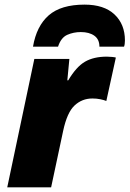

<svg xmlns="http://www.w3.org/2000/svg" viewBox="-20 -807 558 827"><path d="M11.2 0 127.9 -553.2H278.8L270 -460.9H273.9Q308.6 -519.5 346.2 -541.3Q383.8 -563 439.9 -563Q450.7 -563 462.6 -561.8Q474.6 -560.5 479 -559.1L438 -372.1Q427.2 -376.5 411.6 -379.6Q396 -382.8 377.9 -382.8Q333.5 -382.8 301.3 -352.8Q269 -322.8 252 -243.2L200.2 0ZM122.1 -606Q137.2 -694.8 189.9 -741Q242.7 -787.1 344.2 -787.1Q428.2 -787.1 473.1 -744.9Q518.1 -702.6 518.1 -632.8Q518.1 -615.7 514.2 -606H408.2Q408.2 -637.7 386.2 -653.3Q364.3 -668.9 328.1 -668.9Q296.9 -668.9 269.8 -657Q242.7 -645 230 -606Z"/></svg>

Font: Open Sans ExtraBold
Style: Italic
Weight: 800
Italic angle: -12°
Designer: Monotype Design Team
Foundry: Monotype Imaging Inc.
Version: Version 3.000; ttfautohint (v1.8.4)